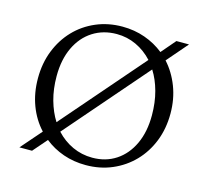

<svg xmlns="http://www.w3.org/2000/svg" viewBox="-99 -785 989 911"><g transform="rotate(15 395.5 -330.0)"><path d="M70 10 158 -91Q116 -136 93 -197Q70 -258 70 -330Q70 -404 94.5 -466Q119 -528 162.5 -573.5Q206 -619 265.5 -644.5Q325 -670 395 -670Q454 -670 506 -651.5Q558 -633 599 -600L659 -670H721L633 -568Q674 -523 697.5 -462Q721 -401 721 -330Q721 -256 696.5 -194Q672 -132 628 -86.5Q584 -41 524.5 -15.5Q465 10 395 10Q336 10 284.5 -8Q233 -26 192 -59L132 10ZM153 -363Q153 -299 168 -245.5Q183 -192 209 -151L554 -549Q519 -587 474 -608Q429 -629 378 -629Q312 -629 261 -596.5Q210 -564 181.5 -504Q153 -444 153 -363ZM416 -32Q482 -32 532 -65Q582 -98 610 -158Q638 -218 638 -299Q638 -362 623.5 -415.5Q609 -469 583 -510L238 -112Q273 -74 318.5 -53Q364 -32 416 -32Z"/></g></svg>

Font: Spectral Light
Style: Regular
Weight: 300
Designer: Jean-Baptiste Levee
Foundry: Production Type
Version: Version 2.001